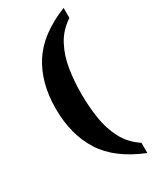

<svg xmlns="http://www.w3.org/2000/svg" viewBox="-228 -838 857 1044"><g transform="rotate(-30 200.0 -316.5)"><path d="M368 139Q201 72 129 -42Q57 -156 57 -318Q57 -479 129 -592Q201 -705 368 -772V-709Q306 -668 273.5 -606.5Q241 -545 229.5 -471Q218 -397 218 -318Q218 -239 229.5 -164Q241 -89 273.5 -27.5Q306 34 368 75Z"/></g></svg>

Font: Noto Serif Thai
Style: Bold
Weight: 700
Designer: Monotype Design Team
Foundry: Monotype Imaging Inc.
Version: Version 2.002; ttfautohint (v1.8.4.7-5d5b)